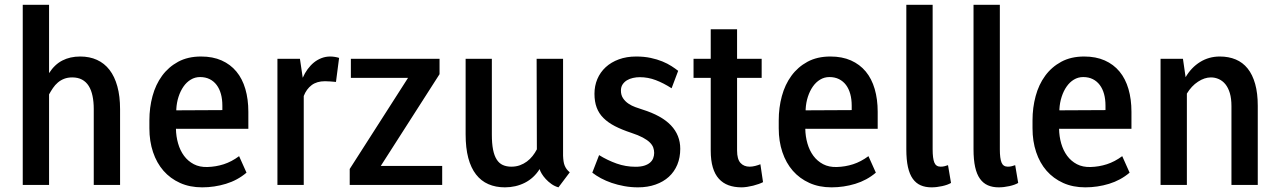

<svg xmlns="http://www.w3.org/2000/svg" viewBox="-20 -782 5414 812"><path d="M187.5 -761.7V-472.7Q210.9 -509.3 243.7 -526.1Q276.4 -543 319.3 -543Q358.9 -543 390.1 -528.8Q421.4 -514.6 443.1 -486.6Q464.8 -458.5 476.3 -416.7Q487.8 -375 487.8 -320.3V0H376.5V-321.3Q376.5 -351.6 371.3 -376.2Q366.2 -400.9 355.2 -418.5Q344.2 -436 326.9 -445.3Q309.6 -454.6 285.6 -454.6Q266.1 -454.6 251.2 -448.7Q236.3 -442.9 224.6 -432.9Q212.9 -422.9 204.1 -409.9Q195.3 -397 187.5 -382.8V0H76.2V-761.7Z M835 10.3Q782.7 10.3 741.5 -8.3Q700.2 -26.9 671.4 -59.8Q642.6 -92.8 627.2 -138.7Q611.8 -184.6 611.8 -239.3V-273.4Q611.8 -326.7 625 -375.5Q638.2 -424.3 665.3 -461.4Q692.4 -498.5 733.4 -520.8Q774.4 -543 830.1 -543Q879.9 -543 917.2 -526.4Q954.6 -509.8 979.7 -479.5Q1004.9 -449.2 1017.6 -405.8Q1030.3 -362.3 1030.3 -309.1V-237.3H731.4Q729.5 -237.3 727.8 -237.5Q726.1 -237.8 724.1 -237.3Q724.6 -205.1 733.2 -175.3Q741.7 -145.5 758.3 -123Q774.9 -100.6 799.6 -87.6Q824.2 -74.7 857.4 -75.7Q893.1 -76.7 926.3 -87.4Q959.5 -98.1 991.2 -121.6L1022.5 -51.8Q984.4 -19.5 935.5 -4.6Q886.7 10.3 835 10.3ZM826.2 -456.1Q804.7 -456.1 786.9 -445.3Q769 -434.6 756.1 -416Q743.2 -397.5 735.1 -372.8Q727.1 -348.1 725.6 -320.3V-315.4L920.4 -316.4V-335.4Q920.4 -362.3 914.3 -384.5Q908.2 -406.7 896.2 -422.6Q884.3 -438.5 866.7 -447.3Q849.1 -456.1 826.2 -456.1Z M1414.1 -537.1 1400.9 -435.5Q1388.2 -436.5 1377.7 -437.5Q1367.2 -438.5 1354.5 -438.5Q1319.8 -438.5 1297.9 -421.9Q1275.9 -405.3 1264.6 -376V0H1153.3V-533.2H1248.5L1260.3 -453.1Q1269 -473.1 1281.2 -489.7Q1293.5 -506.3 1308.1 -518.1Q1322.8 -529.8 1340.1 -536.4Q1357.4 -543 1376.5 -543Q1386.2 -543 1396.5 -541.3Q1406.7 -539.6 1414.1 -537.1Z M1838.9 -468.3 1590.3 -80.1H1850.1V0H1459V-67.4L1705.6 -452.6H1463.9V-533.2H1838.9Z M2262.2 -66.9Q2237.8 -28.3 2199.5 -9Q2161.1 10.3 2115.2 10.3Q2076.2 10.3 2045.4 -3.2Q2014.6 -16.6 1993.2 -44.2Q1971.7 -71.8 1960.4 -114Q1949.2 -156.2 1949.2 -213.9V-533.2H2060.1V-212.9Q2060.1 -175.3 2065.2 -149.4Q2070.3 -123.5 2080.6 -107.4Q2090.8 -91.3 2106.4 -84.2Q2122.1 -77.1 2142.6 -77.1Q2162.1 -77.1 2178.5 -83Q2194.8 -88.9 2208.3 -98.9Q2221.7 -108.9 2232.2 -122.1Q2242.7 -135.3 2250.5 -150.4L2249.5 -533.2H2361.3V-123.5Q2361.8 -110.4 2363.3 -100.3Q2364.7 -90.3 2367.9 -82.3Q2371.1 -74.2 2376.2 -67.1Q2381.3 -60.1 2389.6 -53.2L2341.8 10.3Q2325.7 5.9 2312 -3.9Q2298.3 -13.7 2288.1 -24.9Q2277.8 -36.1 2271 -47.4Q2264.2 -58.6 2262.2 -66.9Z M2746.6 -135.3Q2746.6 -147 2742.7 -158Q2738.8 -168.9 2728.3 -179.4Q2717.8 -189.9 2698.7 -200.2Q2679.7 -210.4 2649.9 -220.2Q2609.9 -233.4 2580.6 -248.5Q2551.3 -263.7 2532 -283Q2512.7 -302.2 2503.4 -327.4Q2494.1 -352.5 2494.1 -385.3Q2494.1 -418.9 2506.3 -447.8Q2518.6 -476.6 2541.5 -497.8Q2564.5 -519 2597.2 -531Q2629.9 -543 2670.4 -543Q2704.1 -543 2731.7 -537.1Q2759.3 -531.2 2781.2 -522.2Q2803.2 -513.2 2819.8 -502.4Q2836.4 -491.7 2848.1 -482.4L2820.3 -408.7Q2786.1 -430.7 2753.4 -443.1Q2720.7 -455.6 2685.5 -455.6Q2671.4 -455.6 2657 -452.4Q2642.6 -449.2 2631.3 -442.4Q2620.1 -435.5 2613 -424.8Q2606 -414.1 2606 -398.9Q2606 -379.9 2615 -366.5Q2624 -353 2637.7 -343.8Q2651.4 -334.5 2667.2 -328.9Q2683.1 -323.2 2696.8 -318.8Q2777.8 -293.5 2817.4 -252Q2856.9 -210.4 2856.9 -152.8Q2856.9 -115.7 2844.5 -85.7Q2832 -55.7 2808.8 -34.4Q2785.6 -13.2 2752.4 -1.5Q2719.2 10.3 2678.2 10.3Q2647.9 10.3 2619.9 5.1Q2591.8 0 2566.9 -8.5Q2542 -17.1 2521.2 -28.3Q2500.5 -39.6 2484.9 -51.8L2513.7 -126Q2549.3 -104 2587.9 -90.3Q2626.5 -76.7 2667.5 -76.7Q2689.5 -76.7 2704.3 -81.3Q2719.2 -85.9 2728.8 -94Q2738.3 -102.1 2742.4 -112.8Q2746.6 -123.5 2746.6 -135.3Z M2985.8 -658.2H3097.2V-533.2H3201.2V-452.6H3097.2V-145.5Q3097.2 -108.9 3111.6 -93Q3126 -77.1 3150.4 -77.1Q3161.6 -77.1 3174.1 -80.3Q3186.5 -83.5 3195.8 -87.4L3207 -11.7Q3199.7 -7.8 3188.7 -3.9Q3177.7 0 3165.3 3.2Q3152.8 6.3 3139.9 8.3Q3127 10.3 3116.2 10.3Q3085.4 10.3 3061.3 1.5Q3037.1 -7.3 3020.3 -25.9Q3003.4 -44.4 2994.6 -74Q2985.8 -103.5 2985.8 -145V-452.6H2913.1V-533.2H2985.8Z M3496.6 10.3Q3444.3 10.3 3403.1 -8.3Q3361.8 -26.9 3333 -59.8Q3304.2 -92.8 3288.8 -138.7Q3273.4 -184.6 3273.4 -239.3V-273.4Q3273.4 -326.7 3286.6 -375.5Q3299.8 -424.3 3326.9 -461.4Q3354 -498.5 3395 -520.8Q3436 -543 3491.7 -543Q3541.5 -543 3578.9 -526.4Q3616.2 -509.8 3641.4 -479.5Q3666.5 -449.2 3679.2 -405.8Q3691.9 -362.3 3691.9 -309.1V-237.3H3393.1Q3391.1 -237.3 3389.4 -237.5Q3387.7 -237.8 3385.7 -237.3Q3386.2 -205.1 3394.8 -175.3Q3403.3 -145.5 3419.9 -123Q3436.5 -100.6 3461.2 -87.6Q3485.8 -74.7 3519 -75.7Q3554.7 -76.7 3587.9 -87.4Q3621.1 -98.1 3652.8 -121.6L3684.1 -51.8Q3646 -19.5 3597.2 -4.6Q3548.3 10.3 3496.6 10.3ZM3487.8 -456.1Q3466.3 -456.1 3448.5 -445.3Q3430.7 -434.6 3417.7 -416Q3404.8 -397.5 3396.7 -372.8Q3388.7 -348.1 3387.2 -320.3V-315.4L3582 -316.4V-335.4Q3582 -362.3 3575.9 -384.5Q3569.8 -406.7 3557.9 -422.6Q3545.9 -438.5 3528.3 -447.3Q3510.7 -456.1 3487.8 -456.1Z M3813 -761.7H3924.3V-150.4Q3924.3 -112.3 3931.4 -94.7Q3938.5 -77.1 3958 -77.1Q3967.3 -77.1 3974.9 -79.1Q3982.4 -81.1 3989.3 -83.5L4002 -8.3Q3987.8 0 3964.6 5.1Q3941.4 10.3 3919.4 10.3Q3893.6 10.3 3873.8 1.7Q3854 -6.8 3840.3 -25.9Q3826.7 -44.9 3819.8 -75.7Q3813 -106.4 3813 -150.9Z M4097.2 -761.7H4208.5V-150.4Q4208.5 -112.3 4215.6 -94.7Q4222.7 -77.1 4242.2 -77.1Q4251.5 -77.1 4259 -79.1Q4266.6 -81.1 4273.4 -83.5L4286.1 -8.3Q4272 0 4248.8 5.1Q4225.6 10.3 4203.6 10.3Q4177.7 10.3 4158 1.7Q4138.2 -6.8 4124.5 -25.9Q4110.8 -44.9 4104 -75.7Q4097.2 -106.4 4097.2 -150.9Z M4569.8 10.3Q4517.6 10.3 4476.3 -8.3Q4435.1 -26.9 4406.2 -59.8Q4377.4 -92.8 4362.1 -138.7Q4346.7 -184.6 4346.7 -239.3V-273.4Q4346.7 -326.7 4359.9 -375.5Q4373 -424.3 4400.1 -461.4Q4427.2 -498.5 4468.3 -520.8Q4509.3 -543 4564.9 -543Q4614.7 -543 4652.1 -526.4Q4689.5 -509.8 4714.6 -479.5Q4739.7 -449.2 4752.4 -405.8Q4765.1 -362.3 4765.1 -309.1V-237.3H4466.3Q4464.4 -237.3 4462.6 -237.5Q4460.9 -237.8 4459 -237.3Q4459.5 -205.1 4468 -175.3Q4476.6 -145.5 4493.2 -123Q4509.8 -100.6 4534.4 -87.6Q4559.1 -74.7 4592.3 -75.7Q4627.9 -76.7 4661.1 -87.4Q4694.3 -98.1 4726.1 -121.6L4757.3 -51.8Q4719.2 -19.5 4670.4 -4.6Q4621.6 10.3 4569.8 10.3ZM4561 -456.1Q4539.6 -456.1 4521.7 -445.3Q4503.9 -434.6 4491 -416Q4478 -397.5 4470 -372.8Q4461.9 -348.1 4460.4 -320.3V-315.4L4655.3 -316.4V-335.4Q4655.3 -362.3 4649.2 -384.5Q4643.1 -406.7 4631.1 -422.6Q4619.1 -438.5 4601.6 -447.3Q4584 -456.1 4561 -456.1Z M4982.9 -533.2 4994.1 -455.6Q5018.1 -496.6 5055.4 -519.8Q5092.8 -543 5138.7 -543Q5176.3 -543 5206.1 -530.5Q5235.8 -518.1 5256.6 -492.2Q5277.3 -466.3 5288.3 -427Q5299.3 -387.7 5299.3 -334.5V0H5188V-333.5Q5188 -365.2 5181.2 -388.2Q5174.3 -411.1 5162.4 -425.8Q5150.4 -440.4 5134.5 -447.5Q5118.7 -454.6 5101.1 -454.6Q5074.2 -454.6 5046.6 -436.5Q5019 -418.5 4999.5 -386.2V0H4888.2V-533.2Z"/></svg>

Font: Ufes Sans Medium
Style: Regular
Weight: 500
Designer: Ricardo Esteves & Filipe Motta
Foundry: ProDesignUfes - Ricardo Esteves, Filipe Motta (This is a derivative work, based on Roboto family, by Christian Robertson
Version: Version 2.0